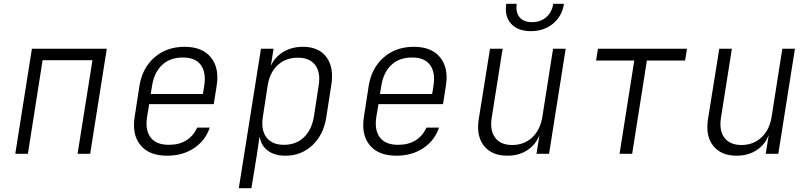

<svg xmlns="http://www.w3.org/2000/svg" viewBox="-20 -805 4240 1005"><path d="M60 0 147 -550H539L452 0H386L464 -490H203L126 0Z M855 10Q760 10 715 -45.5Q670 -101 685 -194L710 -356Q725 -449 788.5 -504.5Q852 -560 946 -560Q1039 -560 1084 -504.5Q1129 -449 1114 -356L1099 -260H761L750 -194Q739 -125 768 -86Q797 -47 864 -47Q918 -47 955.5 -70.5Q993 -94 1012 -137H1078Q1055 -69 995.5 -29.5Q936 10 855 10ZM769 -313H1042L1049 -356Q1060 -425 1031.5 -464.5Q1003 -504 937 -504Q870 -504 828.5 -465Q787 -426 776 -356Z M1230 180 1346 -550H1412L1398 -463H1399Q1420 -508 1464 -534Q1508 -560 1566 -560Q1649 -560 1689 -505.5Q1729 -451 1714 -359L1688 -192Q1674 -100 1615.5 -45Q1557 10 1475 10Q1418 10 1382.5 -16Q1347 -42 1340 -87H1338L1324 8L1296 180ZM1466 -47Q1529 -47 1570 -85.5Q1611 -124 1623 -194L1648 -357Q1659 -426 1630 -464.5Q1601 -503 1539 -503Q1476 -503 1434 -464.5Q1392 -426 1381 -357L1356 -194Q1345 -125 1374.5 -86Q1404 -47 1466 -47Z M2055 10Q1960 10 1915 -45.5Q1870 -101 1885 -194L1910 -356Q1925 -449 1988.5 -504.5Q2052 -560 2146 -560Q2239 -560 2284 -504.5Q2329 -449 2314 -356L2299 -260H1961L1950 -194Q1939 -125 1968 -86Q1997 -47 2064 -47Q2118 -47 2155.5 -70.5Q2193 -94 2212 -137H2278Q2255 -69 2195.5 -29.5Q2136 10 2055 10ZM1969 -313H2242L2249 -356Q2260 -425 2231.5 -464.5Q2203 -504 2137 -504Q2070 -504 2028.5 -465Q1987 -426 1976 -356Z M2636 10Q2554 10 2513 -42Q2472 -94 2486 -182L2545 -550H2611L2554 -190Q2543 -122 2572 -84Q2601 -46 2661 -46Q2723 -46 2765.5 -85.5Q2808 -125 2819 -194L2875 -550H2941L2854 0H2788L2804 -99Q2785 -48 2740.5 -19Q2696 10 2636 10ZM2759 -642Q2690 -642 2655 -681Q2620 -720 2630 -785H2685Q2678 -741 2699.5 -715Q2721 -689 2765 -689Q2809 -689 2839 -715Q2869 -741 2876 -785H2932Q2922 -720 2874.5 -681Q2827 -642 2759 -642Z M3223 0 3300 -488H3100L3110 -550H3576L3566 -488H3366L3289 0Z M3836 10Q3754 10 3713 -42Q3672 -94 3686 -182L3745 -550H3811L3754 -190Q3743 -122 3772 -84Q3801 -46 3861 -46Q3923 -46 3965.5 -85.5Q4008 -125 4019 -194L4075 -550H4141L4054 0H3988L4004 -99Q3985 -48 3940.5 -19Q3896 10 3836 10Z"/></svg>

Font: NKDuy Mono ExtraLight
Style: Italic
Weight: 200
Italic angle: -9°
Monospace: yes
Designer: NKDuy
Foundry: NKDuy
Version: Version 2.251; ttfautohint (v1.8.4.7-5d5b)